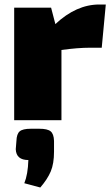

<svg xmlns="http://www.w3.org/2000/svg" viewBox="-20 -534 492 853"><path d="M450 -514 432 -322H379Q326 -322 253 -312V0H43V-500H207L226 -427Q319 -514 421 -514ZM117 38H155Q191 38 205 49.5Q219 61 220 92V140Q220 193 205.5 227.5Q191 262 159 299L88 280Q104 241 106 177Q52 177 50 129L53 92Q54 61 67.5 49.5Q81 38 117 38Z"/></svg>

Font: Exo 2.0 Black
Style: Regular
Weight: 900
Designer: Natanael Gama
Version: Version 1.001;PS 001.001;hotconv 1.0.70;makeotf.lib2.5.58329